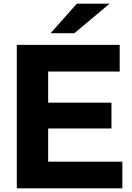

<svg xmlns="http://www.w3.org/2000/svg" viewBox="-20 -1021 714 1041"><path d="M254.4 -841.1 396.7 -1001.1H574.4L383.3 -841.1ZM643.3 0H71.1V-777.8H628.9V-633.3H241.1V-464.4H584.4V-324.4H241.1V-144.4H643.3Z"/></svg>

Font: Paperlogy 8 ExtraBold
Style: Regular
Weight: 800
Designer: redesigned by Lee Juim, glyphs from Gmarket Sans & Montserrat
Foundry: PT&
Version: Version 1.001